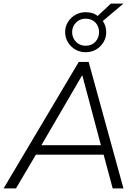

<svg xmlns="http://www.w3.org/2000/svg" viewBox="-31 -1050 773 1070"><path d="M-11 0 408 -705H463L657 0H597L543 -201L570 -188H139L176 -200L58 0ZM426 -629 194 -231 171 -241H556L534 -231L428 -629ZM446 -759Q415 -759 389 -774Q363 -789 347.5 -814.5Q332 -840 332 -871Q332 -902 347.5 -927Q363 -952 389 -967Q415 -982 446 -982Q466 -982 483 -977Q500 -972 513 -961L587 -1030H657L542 -933Q551 -920 556 -904Q561 -888 561 -871Q561 -840 545.5 -814.5Q530 -789 504.5 -774Q479 -759 446 -759ZM446 -795Q480 -795 500.5 -817Q521 -839 521 -871Q521 -903 500.5 -924.5Q480 -946 446 -946Q414 -946 392.5 -924Q371 -902 371 -871Q371 -839 392.5 -817Q414 -795 446 -795Z"/></svg>

Font: Nunito Sans 12pt Light
Style: Italic
Weight: 300
Italic angle: -9°
Designer: Vernon Adams
Foundry: Vernon Adams
Version: Version 3.101;gftools[0.9.27]